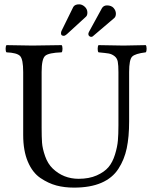

<svg xmlns="http://www.w3.org/2000/svg" viewBox="-20 -855 701 885"><path d="M514.2 -792Q514.2 -778.8 506.8 -772L408.2 -688Q405.3 -685.1 399.9 -685.1Q396 -685.1 391.6 -688.5Q387.2 -691.9 387.2 -698.2Q387.2 -702.6 390.6 -709L450.2 -817.9Q458 -830.1 473.1 -830.1Q493.2 -830.1 503.7 -818.1Q514.2 -806.2 514.2 -792ZM382.8 -796.9Q382.8 -783.7 376 -777.8L288.1 -697.3Q279.8 -689.9 273.9 -689.9Q260.7 -689.9 261.2 -702.1Q261.2 -708 263.7 -712.9L317.9 -823.2Q325.7 -835.4 345.2 -835Q358.4 -835 370.6 -824Q382.8 -813 382.8 -796.9ZM171.9 -522.9V-266.1Q171.9 -224.1 173.8 -197Q175.8 -169.9 188 -135Q200.2 -100.1 223.1 -78.1Q272 -31.2 341.8 -30.8Q390.6 -30.8 425.8 -46.4Q460.9 -62 480 -84.5Q499 -106.9 510 -142.6Q521 -178.2 523.4 -207.5Q525.9 -236.8 525.9 -276.9V-522.9Q525.9 -553.7 522.9 -570.3Q520 -586.9 507.6 -596.4Q495.1 -606 481 -608.4Q466.8 -610.8 434.1 -613.8Q430.2 -617.7 430.2 -629.9Q430.2 -642.1 434.1 -647Q525.9 -645 549.8 -645Q575.7 -645 651.9 -647Q655.8 -642.1 655.8 -630.1Q655.8 -618.2 651.9 -613.8Q603 -607.9 589.1 -594Q575.2 -580.1 575.2 -522.9V-294.9Q575.2 -224.1 564.2 -171.6Q553.2 -119.1 525.6 -76.7Q498 -34.2 447 -12.2Q396 9.8 320.8 9.8Q276.9 9.8 240 0Q203.1 -9.8 166.5 -34.4Q129.9 -59.1 108.4 -109.6Q86.9 -160.2 86.9 -232.9V-522.9Q86.9 -582 72.5 -596.9Q58.1 -611.8 9.8 -613.8Q5.9 -617.7 5.9 -629.9Q5.9 -642.1 9.8 -647Q87.9 -645 128.9 -645Q169.9 -645 264.2 -647Q268.1 -642.1 268.1 -630.1Q268.1 -618.2 264.2 -613.8Q204.1 -611.8 188 -597.4Q171.9 -583 171.9 -522.9Z"/></svg>

Font: Linux Libertine O
Style: Regular
Weight: 400
Designer: Philipp H. Poll
Foundry: Philipp H. Poll
Version: Version 5.3.0